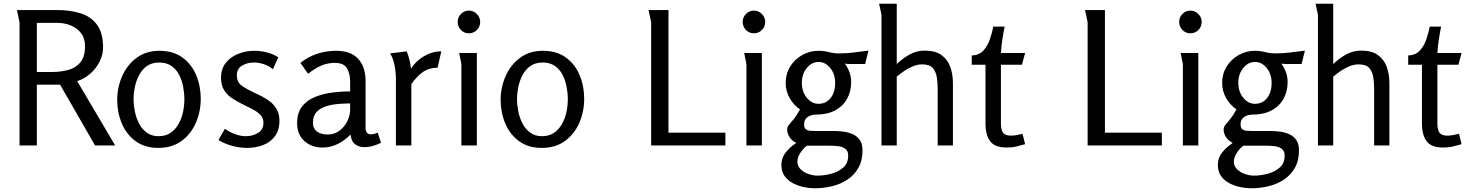

<svg xmlns="http://www.w3.org/2000/svg" viewBox="-20 -782 7896 1032"><path d="M71 -728H288Q357 -728 413 -710.5Q469 -693 501.5 -649Q534 -605 534 -527Q534 -487 515 -450Q496 -413 464.5 -385.5Q433 -358 395 -346L599 0H491L303 -327H178V0H85V-662ZM178 -659V-395H258Q308 -395 348.5 -406.5Q389 -418 413 -448Q437 -478 437 -533Q437 -576 416 -603.5Q395 -631 361 -645Q327 -659 288 -659Z M831 13Q758 13 708.5 -23.5Q659 -60 634.5 -119Q610 -178 610 -245Q610 -312 636.5 -372.5Q663 -433 714 -471Q765 -509 837 -509Q911 -509 960.5 -473Q1010 -437 1034.5 -378Q1059 -319 1059 -251Q1059 -183 1033 -122.5Q1007 -62 956 -24.5Q905 13 831 13ZM832 -50Q871 -50 897.5 -68.5Q924 -87 940.5 -117Q957 -147 964 -181.5Q971 -216 971 -248Q971 -281 964.5 -315.5Q958 -350 943 -379.5Q928 -409 901.5 -427.5Q875 -446 836 -446Q797 -446 770.5 -427.5Q744 -409 728 -379Q712 -349 705 -314.5Q698 -280 698 -248Q698 -217 705 -182.5Q712 -148 727.5 -118Q743 -88 769 -69Q795 -50 832 -50Z M1347 -509Q1381 -509 1414.5 -500.5Q1448 -492 1476 -474L1447 -410Q1425 -428 1398 -437Q1371 -446 1345 -446Q1308 -446 1280.5 -429Q1253 -412 1253 -378Q1253 -341 1277.5 -323Q1302 -305 1336 -289Q1361 -277 1386.5 -264.5Q1412 -252 1433.5 -234.5Q1455 -217 1468.5 -192.5Q1482 -168 1482 -132Q1482 -82 1457.5 -49.5Q1433 -17 1393.5 -2Q1354 13 1308 13Q1268 13 1228 2Q1188 -9 1154 -29L1189 -90Q1213 -72 1243 -61Q1273 -50 1301 -50Q1339 -50 1367.5 -68Q1396 -86 1396 -122Q1396 -147 1380.5 -163.5Q1365 -180 1341 -193Q1317 -206 1291 -218Q1261 -233 1232.5 -250.5Q1204 -268 1186 -295Q1168 -322 1168 -364Q1168 -412 1193.5 -444Q1219 -476 1260 -492.5Q1301 -509 1347 -509Z M1786 -509Q1865 -509 1905 -466Q1945 -423 1945 -345V-96Q1945 -75 1953 -67.5Q1961 -60 1972 -60Q1981 -60 1991 -62.5Q2001 -65 2010 -69L2028 -15Q2012 -6 1987.5 1.5Q1963 9 1937 9Q1911 9 1890 -5.5Q1869 -20 1864 -59Q1835 -28 1796 -8.5Q1757 11 1714 11Q1655 11 1616 -24Q1577 -59 1577 -120Q1577 -177 1604.5 -211Q1632 -245 1676 -262Q1720 -279 1769.5 -285Q1819 -291 1862 -291V-344Q1862 -386 1845 -415Q1828 -444 1779 -444Q1741 -444 1706 -429Q1671 -414 1636 -385L1595 -444Q1636 -477 1685 -493Q1734 -509 1786 -509ZM1862 -226Q1835 -226 1801 -223.5Q1767 -221 1735 -211.5Q1703 -202 1682.5 -181Q1662 -160 1662 -123Q1662 -90 1684.5 -74.5Q1707 -59 1741 -59Q1777 -59 1804 -79Q1831 -99 1846.5 -130Q1862 -161 1862 -194Z M2166 -506Q2184 -462 2189 -413Q2215 -454 2259 -480Q2303 -506 2352 -506L2332 -418Q2284 -418 2250.5 -393Q2217 -368 2191 -330V0H2108V-360Q2108 -380 2105 -405Q2102 -430 2095 -454Q2088 -478 2076 -495Z M2561 -664Q2561 -639 2543.5 -621Q2526 -603 2500 -603Q2475 -603 2457.5 -621Q2440 -639 2440 -664Q2440 -689 2457.5 -707Q2475 -725 2500 -725Q2525 -725 2543 -707Q2561 -689 2561 -664ZM2543 -497V0H2460V-438L2448 -497Z M2892 13Q2819 13 2769.5 -23.5Q2720 -60 2695.5 -119Q2671 -178 2671 -245Q2671 -312 2697.5 -372.5Q2724 -433 2775 -471Q2826 -509 2898 -509Q2972 -509 3021.5 -473Q3071 -437 3095.5 -378Q3120 -319 3120 -251Q3120 -183 3094 -122.5Q3068 -62 3017 -24.5Q2966 13 2892 13ZM2893 -50Q2932 -50 2958.5 -68.5Q2985 -87 3001.5 -117Q3018 -147 3025 -181.5Q3032 -216 3032 -248Q3032 -281 3025.5 -315.5Q3019 -350 3004 -379.5Q2989 -409 2962.5 -427.5Q2936 -446 2897 -446Q2858 -446 2831.5 -427.5Q2805 -409 2789 -379Q2773 -349 2766 -314.5Q2759 -280 2759 -248Q2759 -217 2766 -182.5Q2773 -148 2788.5 -118Q2804 -88 2830 -69Q2856 -50 2893 -50Z M3466 -728H3573V-69H3879V0H3480V-662Z M4093 -664Q4093 -639 4075.5 -621Q4058 -603 4032 -603Q4007 -603 3989.5 -621Q3972 -639 3972 -664Q3972 -689 3989.5 -707Q4007 -725 4032 -725Q4057 -725 4075 -707Q4093 -689 4093 -664ZM4075 -497V0H3992V-438L3980 -497Z M4379 -509Q4408 -509 4434.5 -502Q4461 -495 4489 -495Q4527 -495 4566 -499.5Q4605 -504 4648 -510L4630 -438H4550Q4543 -438 4535.5 -438.5Q4528 -439 4521 -440Q4538 -417 4546.5 -392Q4555 -367 4555 -341Q4555 -291 4533 -251Q4511 -211 4468.5 -188.5Q4426 -166 4365 -166Q4340 -166 4321 -153Q4302 -140 4302 -113Q4302 -95 4311.5 -87.5Q4321 -80 4335 -79Q4349 -78 4363 -78H4460Q4486 -78 4513.5 -74.5Q4541 -71 4564 -60.5Q4587 -50 4601.5 -29.5Q4616 -9 4616 26Q4616 81 4594 120Q4572 159 4535 183.5Q4498 208 4452 219Q4406 230 4359 230Q4331 230 4300 223.5Q4269 217 4241.5 202.5Q4214 188 4197 164Q4180 140 4180 104Q4180 66 4203.5 37Q4227 8 4258 -12V-15Q4236 -26 4223.5 -45.5Q4211 -65 4211 -87Q4211 -100 4221 -111.5Q4231 -123 4246.5 -142Q4262 -161 4280 -194Q4245 -218 4224 -255.5Q4203 -293 4203 -336Q4203 -385 4227 -424Q4251 -463 4291.5 -486Q4332 -509 4379 -509ZM4380 -449Q4343 -449 4316.5 -416.5Q4290 -384 4290 -337Q4290 -289 4316.5 -256.5Q4343 -224 4379 -224Q4420 -224 4444.5 -255Q4469 -286 4469 -336Q4469 -384 4442.5 -416.5Q4416 -449 4380 -449ZM4317 1Q4298 15 4282 39.5Q4266 64 4266 87Q4266 111 4283.5 128Q4301 145 4326.5 153.5Q4352 162 4374 162Q4409 162 4447.5 152Q4486 142 4512.5 118.5Q4539 95 4539 55Q4539 29 4523 17.5Q4507 6 4483.5 3.5Q4460 1 4437 1Z M4800 -762V-438Q4832 -468 4869 -489Q4906 -510 4951 -510Q5006 -510 5039 -487Q5072 -464 5087 -424.5Q5102 -385 5102 -333V0H5020V-306Q5020 -337 5015.5 -366.5Q5011 -396 4994 -416Q4977 -436 4937 -436Q4912 -436 4887.5 -426Q4863 -416 4841 -401Q4819 -386 4800 -370V0H4718V-703L4705 -762Z M5380 -639Q5373 -605 5367.5 -568.5Q5362 -532 5360 -497H5490L5473 -434H5360V-116Q5360 -97 5364.5 -82.5Q5369 -68 5380.5 -60.5Q5392 -53 5413 -53Q5429 -53 5445 -56Q5461 -59 5476 -63L5490 -7Q5465 0 5442.5 5.5Q5420 11 5391 11Q5327 11 5302 -23Q5277 -57 5277 -118V-434H5203V-484Q5243 -485 5266 -510.5Q5289 -536 5301 -572Q5313 -608 5319 -639Z M5812 -728H5919V-69H6225V0H5826V-662Z M6439 -664Q6439 -639 6421.5 -621Q6404 -603 6378 -603Q6353 -603 6335.5 -621Q6318 -639 6318 -664Q6318 -689 6335.5 -707Q6353 -725 6378 -725Q6403 -725 6421 -707Q6439 -689 6439 -664ZM6421 -497V0H6338V-438L6326 -497Z M6725 -509Q6754 -509 6780.5 -502Q6807 -495 6835 -495Q6873 -495 6912 -499.5Q6951 -504 6994 -510L6976 -438H6896Q6889 -438 6881.5 -438.5Q6874 -439 6867 -440Q6884 -417 6892.5 -392Q6901 -367 6901 -341Q6901 -291 6879 -251Q6857 -211 6814.5 -188.5Q6772 -166 6711 -166Q6686 -166 6667 -153Q6648 -140 6648 -113Q6648 -95 6657.5 -87.5Q6667 -80 6681 -79Q6695 -78 6709 -78H6806Q6832 -78 6859.5 -74.5Q6887 -71 6910 -60.5Q6933 -50 6947.5 -29.5Q6962 -9 6962 26Q6962 81 6940 120Q6918 159 6881 183.5Q6844 208 6798 219Q6752 230 6705 230Q6677 230 6646 223.5Q6615 217 6587.5 202.5Q6560 188 6543 164Q6526 140 6526 104Q6526 66 6549.5 37Q6573 8 6604 -12V-15Q6582 -26 6569.5 -45.5Q6557 -65 6557 -87Q6557 -100 6567 -111.5Q6577 -123 6592.5 -142Q6608 -161 6626 -194Q6591 -218 6570 -255.5Q6549 -293 6549 -336Q6549 -385 6573 -424Q6597 -463 6637.5 -486Q6678 -509 6725 -509ZM6726 -449Q6689 -449 6662.5 -416.5Q6636 -384 6636 -337Q6636 -289 6662.5 -256.5Q6689 -224 6725 -224Q6766 -224 6790.5 -255Q6815 -286 6815 -336Q6815 -384 6788.5 -416.5Q6762 -449 6726 -449ZM6663 1Q6644 15 6628 39.5Q6612 64 6612 87Q6612 111 6629.5 128Q6647 145 6672.5 153.5Q6698 162 6720 162Q6755 162 6793.5 152Q6832 142 6858.5 118.5Q6885 95 6885 55Q6885 29 6869 17.5Q6853 6 6829.5 3.5Q6806 1 6783 1Z M7146 -762V-438Q7178 -468 7215 -489Q7252 -510 7297 -510Q7352 -510 7385 -487Q7418 -464 7433 -424.5Q7448 -385 7448 -333V0H7366V-306Q7366 -337 7361.5 -366.5Q7357 -396 7340 -416Q7323 -436 7283 -436Q7258 -436 7233.5 -426Q7209 -416 7187 -401Q7165 -386 7146 -370V0H7064V-703L7051 -762Z M7726 -639Q7719 -605 7713.5 -568.5Q7708 -532 7706 -497H7836L7819 -434H7706V-116Q7706 -97 7710.5 -82.5Q7715 -68 7726.5 -60.5Q7738 -53 7759 -53Q7775 -53 7791 -56Q7807 -59 7822 -63L7836 -7Q7811 0 7788.5 5.5Q7766 11 7737 11Q7673 11 7648 -23Q7623 -57 7623 -118V-434H7549V-484Q7589 -485 7612 -510.5Q7635 -536 7647 -572Q7659 -608 7665 -639Z"/></svg>

Font: Rosario Light Light
Style: Regular
Weight: 300
Version: Version 1.101; ttfautohint (v1.8.1.43-b0c9)